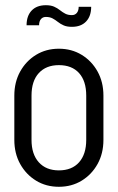

<svg xmlns="http://www.w3.org/2000/svg" viewBox="-20 -702 452 737"><path d="M311 -164V-336H377V-164ZM35 -164V-336H101V-164ZM204 -452V-515H208V-452ZM204 15V-48H208V15ZM35 -335Q35 -387 57.5 -427.5Q80 -468 118.5 -491.5Q157 -515 206 -515V-452Q157 -452 129 -421.5Q101 -391 101 -335ZM377 -335H311Q311 -391 283.5 -421.5Q256 -452 206 -452V-515Q255 -515 293.5 -491.5Q332 -468 354.5 -427.5Q377 -387 377 -335ZM35 -165H101Q101 -110 129 -79Q157 -48 206 -48V15Q157 15 118.5 -8.5Q80 -32 57.5 -72.5Q35 -113 35 -165ZM377 -165Q377 -113 354.5 -72.5Q332 -32 293.5 -8.5Q255 15 206 15V-48Q256 -48 283.5 -79Q311 -110 311 -165ZM256 -599Q237 -599 224.5 -604.5Q212 -610 202 -618Q192 -626 181.5 -631.5Q171 -637 156 -637V-682Q175 -682 187.5 -676.5Q200 -671 210 -663Q220 -655 230.5 -649.5Q241 -644 256 -644ZM82 -605Q82 -641 101.5 -661.5Q121 -682 156 -682V-637Q144 -637 137 -628.5Q130 -620 130 -605ZM256 -599V-644Q268 -644 275 -652.5Q282 -661 282 -676H330Q330 -640 310.5 -619.5Q291 -599 256 -599Z"/></svg>

Font: Akshar Light
Style: Regular
Weight: 300
Designer: Tall Chai
Foundry: Tall Chai
Version: Version 1.100